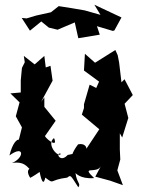

<svg xmlns="http://www.w3.org/2000/svg" viewBox="-20 -761 599 814"><path d="M267 -104C233 -67 214 -118 238 -109C231 -89 173 -147 209 -176C231 -124 160 -185 172 -186L216 -249L168 -308V-348L154 -329L203 -419L194 -482L174 -475L168 -524L127 -488L81 -524L85 -497L73 -473L68 -420V-369L24 -365L63 -327L47 -268L73 -221L60 -169C52 -170 34 -157 20 -102C84 -149 84 -92 31 -70C98 -81 101 -33 111 -47C128 -50 79 -53 108 -7C108 -7 121 -13 148 -32C157 14 166 22 172 -8C214 23 184 2 265 -8C280 -19 277 -22 312 33C324 17 306 16 300 -27C300 -29 318 -1 379 -6C320 -62 390 -21 408 -57L384 -12L447 5L501 24L477 -40L468 -4L490 -85L488 -127V-196L498 -178L524 -261L508 -322L494 -306L543 -358L508 -425L495 -412L485 -496L479 -527L469 -549L383 -495L340 -533L336 -462L400 -415L388 -388L360 -402L336 -319V-303L327 -275L401 -213L346 -130C348 -138 338 -155 311 -149C284 -114 278 -84 296 -110ZM459 -630 465 -632 495 -687 380 -741 406 -698 339 -717C302 -723 266 -730 229 -735L196 -709L133 -695L93 -683L72 -685L107 -631L155 -670L187 -644L224 -635L297 -666L312 -599L403 -614L391 -650L458 -630Z"/></svg>

Font: Asimov Aggro
Style: Medium
Weight: 500
Designer: Google
Version: Version 2.000980; 2014